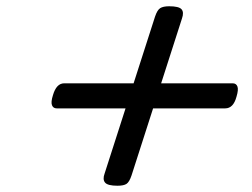

<svg xmlns="http://www.w3.org/2000/svg" viewBox="-20 -744 803 613"><path d="M355 -151Q324 -151 315.5 -161Q307 -171 314 -190L475 -691Q482 -712 491.5 -718Q501 -724 520 -724Q551 -724 559.5 -714.5Q568 -705 561 -685L400 -184Q393 -163 384 -157Q375 -151 355 -151ZM161 -398Q150 -398 146 -408Q142 -418 149 -440Q160 -478 185 -478H723Q734 -478 738 -468Q742 -458 735 -435Q725 -398 699 -398Z"/></svg>

Font: Playwrite HR
Style: Regular
Weight: 400
Designer: Veronika Burian, José Scaglione
Foundry: TypeTogether
Version: Version 1.002